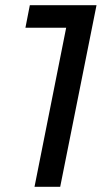

<svg xmlns="http://www.w3.org/2000/svg" viewBox="-20 -720 410 740"><path d="M95 -700 78 -613H235L113 0H212L352 -700Z"/></svg>

Font: AWKNG-Font Medium
Style: Italic
Weight: 500
Italic angle: -11.3°
Designer: Awakening Church
Foundry: Awakening Church
Version: Version 1.700;PS 001.700;hotconv 1.0.88;makeotf.lib2.5.64775